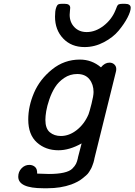

<svg xmlns="http://www.w3.org/2000/svg" viewBox="-20 -792 709 1012"><path d="M76.2 139.2Q76.2 113.3 93.5 95.2Q110.8 77.1 134.8 77.1Q151.9 77.1 164.3 87.6Q176.8 98.1 175.8 123Q217.8 125 237.8 125Q284.7 125 315.9 117.9Q347.2 110.8 361.1 96.9Q375 83 380.6 71.5Q386.2 60.1 390.1 43Q391.1 39.1 391.1 37.1Q405.3 -18.1 410.2 -36.1Q346.2 0 288.1 0Q220.2 0 174.6 -41Q128.9 -82 128.9 -162.1Q128.9 -231.9 159.4 -303Q189.9 -374 254.4 -426Q318.8 -478 400.9 -478Q463.9 -478 512.2 -437Q532.2 -461.9 557.1 -461.9Q572.3 -461.9 582.5 -452.4Q592.8 -442.9 592.8 -428.2Q592.8 -418.5 589.8 -409.2L478 42L476.1 51.8Q474.1 60.5 472.7 64.7Q471.2 68.8 467.5 79.3Q463.9 89.8 460 96.9Q456.1 104 449.5 114.5Q442.9 125 433.8 132.6Q424.8 140.1 413.8 149.2Q402.8 158.2 387.9 166Q373 173.8 356 180.2Q299.8 200.2 231 200.2H208Q76.2 200.2 76.2 139.2ZM219.2 -160.2Q219.2 -114.3 242.7 -94.7Q266.1 -75.2 300.8 -75.2Q344.7 -75.2 384.8 -106.7Q424.8 -138.2 446.8 -189.9Q451.7 -203.1 462.4 -245.1Q473.1 -287.1 473.1 -307.1Q473.1 -347.2 451.2 -374.5Q429.2 -401.9 387.2 -401.9Q349.1 -401.9 318.6 -381.3Q288.1 -360.8 270 -332Q252 -303.2 240 -268.1Q228 -232.9 223.6 -206.1Q219.2 -179.2 219.2 -160.2ZM270 -704.1Q270 -733.9 275.4 -750Q280.8 -766.1 287.4 -769Q293.9 -772 306.2 -772H320.8Q349.6 -772 350.1 -751Q350.1 -746.1 348.6 -734.1Q347.2 -722.2 347.2 -713.9Q347.2 -674.8 372.1 -648.9Q397 -623 437 -623Q482.9 -623 525.9 -656Q568.8 -689 588.9 -738.8Q590.8 -742.7 593 -748.8Q595.2 -754.9 596.2 -757.3Q597.2 -759.8 599.6 -763.4Q602.1 -767.1 605 -768.6Q607.9 -770 613 -771Q618.2 -772 625 -772H638.2Q668.9 -772 668.9 -751Q668.9 -731.9 651.9 -699Q634.8 -666 605.5 -630.6Q576.2 -595.2 527.6 -569.6Q479 -543.9 425.8 -543.9Q356 -543.9 313 -589.1Q270 -634.3 270 -704.1Z"/></svg>

Font: CMU Concrete
Style: BoldItalic
Weight: 700
Italic angle: -14.04°
Version: Version 0.7.0